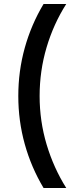

<svg xmlns="http://www.w3.org/2000/svg" viewBox="-20 -727 372 958"><path d="M71.3 -248Q71.3 -372.1 103.5 -488Q135.7 -604 197.3 -707H310.5Q247.1 -607.4 212.4 -490.5Q177.7 -373.5 177.7 -248Q177.7 -123 212.6 -6.1Q247.6 110.8 310.5 210.9H197.3Q135.7 107.9 103.5 -8.1Q71.3 -124 71.3 -248Z"/></svg>

Font: Wanted Sans Medium
Style: Regular
Weight: 500
Designer: Original Design by Kil Hyung-jin and Kang Hanbin, Wanted Lab, Inc; Hangeul from Source Han Sans by Jang Soo-young and Ka
Foundry: Wanted Lab, Inc.
Version: Version 1.001